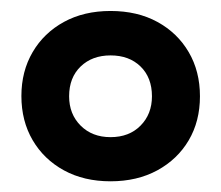

<svg xmlns="http://www.w3.org/2000/svg" viewBox="-20 -785 403 350"><path d="M181.5 -454.5Q133 -454.5 96.5 -474.5Q60 -494.5 39.5 -529.5Q19 -564.5 19 -610Q19 -655 39.5 -690Q60 -725 96.5 -745Q133 -765 181.5 -765Q230.5 -765 267 -745Q303.5 -725 324 -690Q344.5 -655 344.5 -609.5Q344.5 -564 324 -529.2Q303.5 -494.5 266.8 -474.5Q230 -454.5 181.5 -454.5ZM181.5 -535Q215.5 -535 236.2 -556Q257 -577 257 -609.5Q257 -643.5 236.2 -663.8Q215.5 -684 181.5 -684Q148 -684 127 -663.8Q106 -643.5 106 -609.5Q106 -577 127 -556Q148 -535 181.5 -535Z"/></svg>

Font: Hepta Slab ExtraLight SemiBold
Style: Regular
Weight: 600
Version: Version 1.102